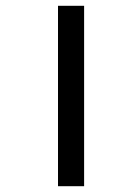

<svg xmlns="http://www.w3.org/2000/svg" viewBox="-20 -642 409 662"><path d="M180 0V-622H270V0Z"/></svg>

Font: Noto Sans Bengali Condensed Medium
Style: Regular
Weight: 500
Width: 3
Designer: Jelle Bosma - Monotype Design Team
Foundry: Monotype Imaging Inc.
Version: Version 2.003